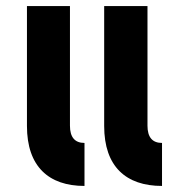

<svg xmlns="http://www.w3.org/2000/svg" viewBox="-20 -614 598 634"><path d="M515 0V-142C483 -142 467 -161 467 -199V-594H324V-198C324 -64 396 0 515 0ZM69 -198C69 -64 141 0 259 0V-142C227 -142 211 -161 211 -199V-594H69Z"/></svg>

Font: Vanilla Cream Black
Style: Regular
Weight: 900
Designer: Jeremy Tribby, Jinavaṁso
Foundry: Tribby Type
Version: Version 1.422;Glyphs 3.1.2 (3151)